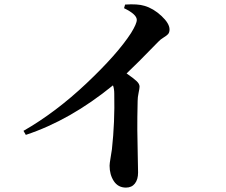

<svg xmlns="http://www.w3.org/2000/svg" viewBox="-20 -812 1040 882"><path d="M549.8 -774.4 554.7 -791Q612.3 -794.9 643.6 -785.2Q684.6 -773.4 721.7 -738.8Q758.8 -704.1 758.8 -676.8Q758.8 -663.1 752.4 -655.8Q746.1 -648.4 731.4 -639.6Q716.8 -630.9 707 -620.1Q604.5 -514.6 561.5 -474.6Q592.8 -453.1 606.9 -439.9Q621.1 -426.8 621.1 -414.1Q621.1 -406.2 616.7 -385.7Q612.3 -365.2 612.3 -348.6Q610.4 -267.6 610.8 -214.8Q611.3 -162.1 612.8 -97.7Q614.3 -33.2 614.3 -19.5Q614.3 12.7 599.6 31.2Q585 49.8 558.6 49.8Q522.5 49.8 502.9 20Q483.4 -9.8 483.4 -50.8Q483.4 -60.5 487.8 -86.4Q492.2 -112.3 494.1 -126Q507.8 -250 504.9 -380.9Q504.9 -404.3 499 -419.9Q302.7 -259.8 98.6 -192.4L87.9 -210.9Q236.3 -295.9 377.9 -429.7Q519.5 -563.5 582 -660.2Q608.4 -703.1 608.4 -720.7Q608.4 -746.1 549.8 -774.4Z"/></svg>

Font: GenYoMin TW TTF Bold
Style: Regular
Weight: 700
Version: Version 1.300